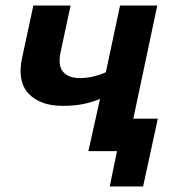

<svg xmlns="http://www.w3.org/2000/svg" viewBox="-20 -544 648 691"><path d="M298 0 340 -188Q308 -175 276.5 -169Q245 -163 206 -163Q124 -163 82.5 -207.5Q41 -252 60 -338L100 -524H234L198 -356Q188 -307 207.5 -285Q227 -263 268 -263Q292 -263 317 -269Q342 -275 361 -284L412 -524H546L435 0ZM375 127 401 0H303L328 -117H548L495 127Z"/></svg>

Font: Raleway
Style: Bold Italic
Weight: 700
Italic angle: -12°
Designer: Matt McInerney, Pablo Impallari, Rodrigo Fuenzalida
Foundry: Matt McInerney, Pablo Impallari, Rodrigo Fuenzalida
Version: Version 4.101;RELEASE